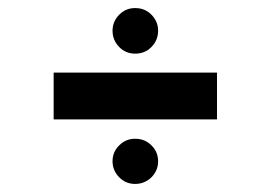

<svg xmlns="http://www.w3.org/2000/svg" viewBox="-20 -536 670 476"><path d="M315 -516Q292 -516 276 -500Q259 -483 259 -460Q259 -436 276 -419Q292 -403 315 -403Q339 -403 355 -419Q372 -436 372 -460Q372 -483 355 -500Q339 -516 315 -516ZM113 -356V-240H518V-356ZM315 -192Q292 -192 276 -176Q259 -160 259 -136Q259 -113 276 -96Q292 -80 315 -80Q338 -80 355 -96Q372 -113 372 -136Q372 -160 355 -176Q339 -192 315 -192Z"/></svg>

Font: Unageo
Style: SemiBold
Weight: 600
Designer: Richard Sepsi
Foundry: Richard Sepsi
Version: Version 2.000